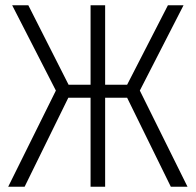

<svg xmlns="http://www.w3.org/2000/svg" viewBox="-20 -705 739 725"><path d="M508 -363 688 0H625L460 -336H377V0H322V-336H238L73 0H11L191 -363L26 -685H87L239 -385H322V-685H377V-385H460L614 -685H673Z"/></svg>

Font: Fira Sans Condensed Light
Style: Regular
Weight: 300
Width: 3
Designer: bBox Type GmbH & Carrois Corporate GbR & Edenspiekermann AG
Foundry: bBox Type GmbH & Carrois Corporate GbR & Edenspiekermann AG
Version: Version 4.301